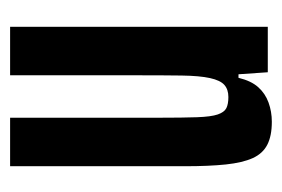

<svg xmlns="http://www.w3.org/2000/svg" viewBox="-109 -449 558 380"><g transform="rotate(90 170.0 -259.0)"><path d="M33 0V-510H123L127 -452H134Q140 -477 152.5 -491Q165 -505 183 -511.5Q201 -518 221 -518Q249 -518 266.5 -509Q284 -500 293 -480Q302 -460 305.5 -427Q309 -394 309 -345V0H213V-293Q213 -342 212 -370Q211 -398 206.5 -411Q202 -424 194 -428Q186 -432 172 -432Q157 -432 148 -424Q139 -416 134.5 -395.5Q130 -375 129.5 -339.5Q129 -304 129 -249V0Z"/></g></svg>

Font: Saira UltraCondensed
Style: Bold
Weight: 700
Width: 1
Designer: Hector Gatti with collaboration of the Omnibus-Type team
Foundry: Omnibus-Type
Version: Version 1.101